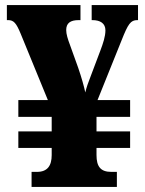

<svg xmlns="http://www.w3.org/2000/svg" viewBox="-20 -734 571 754"><path d="M104 0H439V-59H417C375 -59 359 -80 359 -125V-153H491V-218H359V-275H491V-341H363L458 -577C483 -640 493 -655 519 -655H522V-714H340V-655H343C374 -655 394 -642 394 -615C394 -591 385 -564 374 -535L337 -437C326 -409 320 -392 315 -371C309 -398 301 -427 287 -468L255 -557C246 -581 240 -600 240 -616C240 -643 256 -655 289 -655H296V-714H7V-655H12C34 -655 44 -643 61 -602L168 -341H52V-275H183V-218H52V-153H183V-125C183 -84 167 -59 125 -59H104Z"/></svg>

Font: Noto Serif Bengali SemiCondensed Black
Style: Regular
Weight: 900
Width: 4
Designer: Juan Bruce, Universal Thirst, Indian Type Foundry and the Monotype Design Team.
Foundry: Monotype Imaging Inc.
Version: Version 2.003